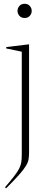

<svg xmlns="http://www.w3.org/2000/svg" viewBox="-20 -762 248 1014"><path d="M110 -667Q92.5 -667 82.5 -678.5Q72.5 -690 72.5 -704.5Q72.5 -719 82.5 -730.5Q92.5 -742 110 -742Q127.5 -742 137.5 -730.5Q147.5 -719 147.5 -704.5Q147.5 -690 137.5 -678.5Q127.5 -667 110 -667ZM95 -489 13 -506V-513.5L129.5 -527.5H133.5V42.5Q133.5 62.5 131 78.5Q128.5 94.5 117.2 113.5Q106 132.5 81.5 160.2Q57 188 12.5 232.5L6.5 227Q37.5 191 55.2 167.8Q73 144.5 81.5 127.8Q90 111 92.5 94.2Q95 77.5 95 54.5Z"/></svg>

Font: Newsreader Display ExtraLight
Style: Regular
Weight: 275
Designer: Hugues Gentile
Foundry: Production Type
Version: Version 1.002